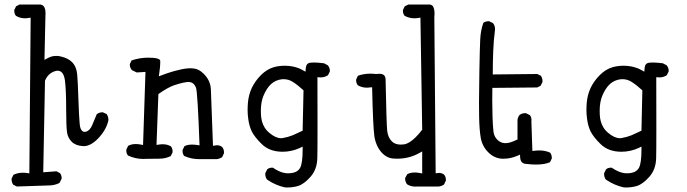

<svg xmlns="http://www.w3.org/2000/svg" viewBox="-20 -707 3040 850"><path d="M252.4 85.4Q252.9 83.5 252.9 79.6Q252.9 75.7 251.2 70.1Q249.5 64.5 245.6 59.6L230 51.3L171.4 55.7L179.2 -349.6Q192.9 -382.8 224.1 -392.1Q230 -394 234.9 -394Q245.6 -394 253.9 -386.2Q264.2 -375.5 267.6 -350.1Q272.9 -306.2 272.9 -226.1Q272.9 -146 276.9 -120.6Q280.3 -96.7 297.6 -79.3Q314.9 -62 348.1 -60.1Q349.6 -60.1 351.1 -60.1Q381.8 -60.1 415 -94.7Q450.2 -131.8 459.5 -172.4Q460 -174.8 460 -176.8Q460 -178.7 459.7 -181.6Q459.5 -184.6 458.5 -188Q456.5 -195.3 452.6 -201.7L436 -209.5Q434.6 -210 432.6 -210Q430.7 -210 427.7 -209.5Q424.8 -209 420.9 -208Q414.1 -206.1 408.2 -201.2Q397 -174.8 388.7 -154.3Q378.4 -128.9 360.4 -124Q357.4 -123 355 -123Q348.1 -123 343.5 -127.7Q338.9 -132.3 336.2 -139.9Q333.5 -147.5 332.5 -162.1Q329.6 -192.9 327.1 -268.6Q324.7 -344.2 321.8 -377Q318.8 -412.1 298.8 -432.1Q281.7 -449.2 251 -456.5Q239.7 -459.5 231.9 -459.5Q224.1 -459.5 219.2 -459Q204.1 -457 189.5 -448.7L176.8 -441.9L181.2 -639.2Q181.6 -644.5 181.6 -648.9Q181.6 -677.2 166.5 -684.6Q163.6 -686 159.2 -687H66.4L51.3 -679.2L43.5 -663.6Q43 -661.6 43 -657.7Q43 -653.8 44.7 -647.9Q46.4 -642.1 50.3 -637.2Q68.4 -626 90.3 -626Q98.1 -626 106 -627.4L115.7 -628.9L109.9 60.5L100.1 59.1Q90.3 57.6 82 57.6Q58.1 57.6 39.6 66.9L31.7 82.5Q31.2 84.5 31.2 85.9Q31.2 100.1 38.6 110.8L54.7 118.7L201.2 113.8Q224.1 112.8 243.2 103Z M971.7 -31.7Q971.7 -46.4 963.9 -55.7Q954.1 -64 940.9 -64Q936.5 -64 932.1 -63L922.9 -61.5Q914.6 -272 913.6 -310.5Q912.6 -349.6 881.8 -380.4Q860.8 -401.4 837.9 -403.8Q831.1 -404.8 823.7 -404.8Q801.3 -404.8 773.9 -397.9Q736.8 -389.6 696.3 -374L683.1 -369.1L685.1 -382.8Q689.5 -413.1 689.5 -430.2Q689.5 -435.5 689.2 -438.2Q689 -440.9 687.5 -442.4Q684.6 -445.3 675.3 -448.2Q662.6 -451.7 636.7 -451.7Q598.1 -451.7 562.5 -439.5L555.2 -424.3Q554.7 -422.9 554.7 -421.4Q554.7 -407.2 564 -396.5L585.4 -386.2L624 -388.7L613.3 -64.9L604 -66.9Q591.8 -69.3 581.1 -69.3Q561.5 -69.3 547.4 -61.5L539.6 -45.4Q539.1 -43.5 539.1 -41.5Q539.1 -27.3 546.4 -18.6Q579.1 -3.4 612.3 -3.4Q614.3 -3.4 634.3 -3.9Q654.3 -4.4 683.8 -4.4Q713.4 -4.4 735.8 -16.1L743.7 -31.7Q744.1 -33.7 744.1 -37.8Q744.1 -42 742.4 -47.9Q740.7 -53.7 736.8 -59.1Q720.7 -68.4 700.2 -68.4Q691.9 -68.4 683.1 -66.9L672.9 -65.4L681.2 -290.5Q702.6 -305.7 719.7 -315.2Q736.8 -324.7 750 -329.3Q763.2 -334 772.9 -336.4Q792 -341.8 808.1 -343.8Q811 -344.2 814 -344.2Q834 -344.2 843.3 -327.6Q845.7 -324.2 847.7 -318.8Q855 -297.4 863.3 -63.5L853.5 -64.9Q840.8 -66.9 830.6 -66.9Q809.1 -66.9 796.4 -59.6L788.6 -43.5Q788.1 -41.5 788.1 -39.6Q788.1 -25.4 795.4 -16.6Q826.2 -2.4 862.3 -2.4H939.9Q952.1 -3.9 963.4 -11.2L971.2 -27.8Q971.7 -29.8 971.7 -31.7Z M1224.1 -95.2Q1200.2 -95.2 1171.4 -119.6Q1138.2 -147.5 1135.3 -198.7Q1134.8 -207.5 1134.8 -216.3Q1134.8 -254.4 1146 -282.2Q1160.2 -316.4 1179.7 -334.5Q1199.7 -352.5 1226.6 -356Q1231.4 -356.4 1236.3 -356.4Q1258.3 -356.4 1277.3 -343.8Q1298.8 -330.1 1323.7 -307.1L1319.8 -128.4L1276.4 -108.4Q1254.4 -99.6 1231 -95.7Q1227.5 -95.2 1224.1 -95.2ZM1252 123Q1277.3 123 1299.8 116.2Q1326.2 107.9 1354.7 75.7Q1383.3 43.5 1384.8 -5.9Q1385.7 -37.6 1385.7 -137.5Q1385.7 -237.3 1385.3 -365.2Q1397 -364.3 1399.7 -364.3Q1402.3 -364.3 1406 -364.7Q1409.7 -365.2 1414.6 -366.2Q1423.8 -368.7 1432.1 -374L1439.9 -390.1Q1440.4 -391.6 1440.4 -393.1Q1440.4 -407.2 1431.2 -418L1414.6 -426.8Q1387.7 -430.2 1373 -430.2Q1358.4 -430.2 1351.6 -429Q1344.7 -427.7 1340.8 -423.8Q1334.5 -418 1333.5 -402.8L1332.5 -389.6Q1316.9 -398.4 1312.5 -400.6Q1308.1 -402.8 1303.7 -404.5Q1299.3 -406.2 1294.7 -407.7Q1290 -409.2 1285.4 -410.4Q1280.8 -411.6 1276.4 -412.6Q1259.3 -416 1240.7 -416Q1214.4 -416 1190.9 -409.2Q1160.6 -399.9 1135.5 -374.8Q1110.4 -349.6 1095.2 -318.8Q1080.6 -287.6 1077.6 -252.4Q1076.2 -236.8 1076.2 -219.2Q1076.2 -201.7 1078.6 -184.1Q1082.5 -149.9 1094.7 -125Q1108.4 -98.6 1139.2 -68.8Q1173.8 -35.2 1231 -35.2Q1271 -35.2 1308.1 -52.2L1319.8 -58.1V-44.9Q1319.8 15.6 1308.6 36.1Q1295.9 59.1 1259.3 60.1Q1257.8 60.1 1256.1 60.1Q1254.4 60.1 1251.5 60.1Q1248.5 60.1 1245.1 59.6Q1241.7 59.1 1238 58.3Q1234.4 57.6 1231 56.6Q1227.5 55.7 1223.9 54.4Q1220.2 53.2 1216.8 51.5Q1213.4 49.8 1209.7 48.1Q1206.1 46.4 1202.6 44.4Q1195.8 40.5 1188.5 35.6Q1187 35.2 1185.5 35.2Q1171.9 35.2 1163.1 42.5L1154.8 59.1Q1154.3 61 1154.3 62.5Q1154.3 77.1 1162.1 87.9Q1199.2 113.3 1241.2 122.6Q1247.1 123 1252 123Z M1953.6 93.3Q1954.1 91.3 1954.1 87.4Q1954.1 83.5 1952.4 77.6Q1950.7 71.8 1946.3 66.4Q1937 58.6 1922.9 58.6Q1920.4 58.6 1908.7 60.1L1902.8 -631.3Q1903.8 -640.1 1903.8 -645.8Q1903.8 -651.4 1903.1 -658.4Q1902.3 -665.5 1900.1 -671.9Q1897.9 -678.2 1895 -681.2Q1889.6 -686.5 1881.3 -687H1788.1L1772 -679.2L1764.2 -663.6Q1763.7 -661.6 1763.7 -660.2Q1763.7 -646.5 1771 -637.2Q1791.5 -626 1814.9 -626Q1823.2 -626 1831.5 -627.4L1841.3 -628.9L1849.1 -132.8Q1833.5 -112.3 1820.3 -99.6Q1792.5 -71.8 1769 -67.9Q1760.7 -66.9 1753.4 -66.9Q1729 -66.9 1714.8 -81.1Q1697.3 -98.6 1694.1 -128.7Q1690.9 -158.7 1687 -356Q1686.5 -367.7 1680.7 -373.5Q1673.8 -380.4 1658.7 -380.4Q1652.8 -380.4 1644.5 -379.4Q1631.3 -380.9 1619.6 -380.9Q1590.3 -380.9 1564.5 -371.6L1557.1 -356Q1556.6 -354 1556.6 -352.5Q1556.6 -338.9 1564 -329.6Q1582 -318.8 1605.5 -318.8Q1611.3 -318.8 1627.4 -320.8Q1631.3 -142.6 1637.7 -101.6Q1645.5 -55.7 1673.8 -27.3Q1693.8 -7.8 1717.8 -5.4Q1727.5 -4.4 1737.8 -4.4Q1792 -4.4 1836.9 -29.8L1849.1 -36.6V61L1839.4 59.1Q1825.7 56.6 1818.1 56.6Q1810.5 56.6 1806.6 57.1Q1792.5 58.6 1782.7 64.5L1773.9 80.6Q1773.4 82 1773.4 83.7Q1773.4 85.4 1773.7 87.9Q1773.9 90.3 1774.7 93.3Q1775.4 96.2 1776.4 98.6Q1778.3 104 1782.2 108.9Q1798.3 119.1 1818.4 119.1L1825.2 118.7H1922.4Q1934.6 117.2 1945.8 109.9Z M2353 21.5Q2391.1 21.5 2414.6 11.2L2422.4 -4.4Q2422.9 -6.3 2422.9 -7.8Q2422.9 -21.5 2415.5 -31.2Q2394 -41 2367.7 -41Q2356.9 -41 2345.7 -39.6L2336.9 -38.6L2332.5 -169.4Q2333 -172.4 2333 -174.8Q2333 -188.5 2325.7 -197.3L2309.1 -205.6Q2307.1 -206.1 2305.7 -206.1Q2291 -206.1 2280.3 -198.2Q2272.5 -188.5 2271 -176.3V-89.4L2266.1 -87.4Q2237.3 -73.2 2217.8 -73.2Q2204.1 -73.2 2192.4 -80.1Q2168 -95.7 2164.6 -125Q2161.6 -150.9 2160.4 -192.1Q2159.2 -233.4 2159.2 -260.5Q2159.2 -287.6 2159.7 -317.9L2358.4 -319.8L2373.5 -327.6L2381.3 -343.3Q2381.8 -345.2 2381.8 -346.7Q2381.8 -360.8 2374.5 -371.6L2358.4 -379.4L2161.6 -377.4V-385.7Q2161.6 -434.6 2163.6 -482.2Q2165.5 -529.8 2171.4 -575.2Q2171.4 -577.1 2171.4 -579.6Q2171.4 -593.8 2162.6 -604.5L2146 -612.8Q2144 -613.3 2141.6 -613.3Q2139.2 -613.3 2135.3 -612.3Q2127 -611.3 2120.1 -606.4Q2107.9 -573.2 2106 -533Q2104 -492.7 2102.3 -395.3Q2100.6 -297.9 2100.6 -257.1Q2100.6 -216.3 2101.1 -190.4Q2102.1 -132.8 2108.4 -96.2Q2115.2 -59.1 2141.6 -32.7Q2168 -6.3 2202.1 -4.4Q2206.1 -4.4 2210 -4.4Q2241.2 -4.4 2271 -17.6L2282.2 -22.5L2282.7 -10.3Q2283.7 4.4 2290.8 11.5Q2297.9 18.6 2312.5 19H2313.5Q2335 21.5 2353 21.5Z M2724.1 -95.2Q2700.2 -95.2 2671.4 -119.6Q2638.2 -147.5 2635.3 -198.7Q2634.8 -207.5 2634.8 -216.3Q2634.8 -254.4 2646 -282.2Q2660.2 -316.4 2679.7 -334.5Q2699.7 -352.5 2726.6 -356Q2731.4 -356.4 2736.3 -356.4Q2758.3 -356.4 2777.3 -343.8Q2798.8 -330.1 2823.7 -307.1L2819.8 -128.4L2776.4 -108.4Q2754.4 -99.6 2731 -95.7Q2727.5 -95.2 2724.1 -95.2ZM2752 123Q2777.3 123 2799.8 116.2Q2826.2 107.9 2854.7 75.7Q2883.3 43.5 2884.8 -5.9Q2885.7 -37.6 2885.7 -137.5Q2885.7 -237.3 2885.3 -365.2Q2897 -364.3 2899.7 -364.3Q2902.3 -364.3 2906 -364.7Q2909.7 -365.2 2914.6 -366.2Q2923.8 -368.7 2932.1 -374L2939.9 -390.1Q2940.4 -391.6 2940.4 -393.1Q2940.4 -407.2 2931.2 -418L2914.6 -426.8Q2887.7 -430.2 2873 -430.2Q2858.4 -430.2 2851.6 -429Q2844.7 -427.7 2840.8 -423.8Q2834.5 -418 2833.5 -402.8L2832.5 -389.6Q2816.9 -398.4 2812.5 -400.6Q2808.1 -402.8 2803.7 -404.5Q2799.3 -406.2 2794.7 -407.7Q2790 -409.2 2785.4 -410.4Q2780.8 -411.6 2776.4 -412.6Q2759.3 -416 2740.7 -416Q2714.4 -416 2690.9 -409.2Q2660.6 -399.9 2635.5 -374.8Q2610.4 -349.6 2595.2 -318.8Q2580.6 -287.6 2577.6 -252.4Q2576.2 -236.8 2576.2 -219.2Q2576.2 -201.7 2578.6 -184.1Q2582.5 -149.9 2594.7 -125Q2608.4 -98.6 2639.2 -68.8Q2673.8 -35.2 2731 -35.2Q2771 -35.2 2808.1 -52.2L2819.8 -58.1V-44.9Q2819.8 15.6 2808.6 36.1Q2795.9 59.1 2759.3 60.1Q2757.8 60.1 2756.1 60.1Q2754.4 60.1 2751.5 60.1Q2748.5 60.1 2745.1 59.6Q2741.7 59.1 2738 58.3Q2734.4 57.6 2731 56.6Q2727.5 55.7 2723.9 54.4Q2720.2 53.2 2716.8 51.5Q2713.4 49.8 2709.7 48.1Q2706.1 46.4 2702.6 44.4Q2695.8 40.5 2688.5 35.6Q2687 35.2 2685.5 35.2Q2671.9 35.2 2663.1 42.5L2654.8 59.1Q2654.3 61 2654.3 62.5Q2654.3 77.1 2662.1 87.9Q2699.2 113.3 2741.2 122.6Q2747.1 123 2752 123Z"/></svg>

Font: NaikaiFont
Style: Light
Weight: 300
Version: Version 1.89